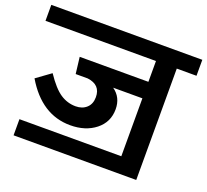

<svg xmlns="http://www.w3.org/2000/svg" viewBox="-142 -839 1085 1006"><g transform="rotate(20 401.0 -336.0)"><path d="M822 -691V-602H712V19H28V-71H596V-394H433Q484 -358 484 -292Q484 -220 428.5 -176Q373 -132 288 -132Q128 -132 29 -299L109 -357Q156 -287 195.5 -261Q235 -235 281 -235Q318 -235 341.5 -256.5Q365 -278 365 -316Q365 -385 291 -394H224L213 -486H596V-602H-20V-691Z"/></g></svg>

Font: FiraGO Medium
Style: Regular
Weight: 500
Designer: bBox Type
Foundry: bBox Type GmbH
Version: Version 1.001;PS 001.001;hotconv 1.0.88;makeotf.lib2.5.64775